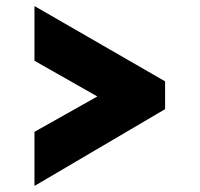

<svg xmlns="http://www.w3.org/2000/svg" viewBox="-20 -678 660 635"><path d="M94 -63V-242L302 -359L94 -477V-658L526 -409V-317Z"/></svg>

Font: Onest Black
Style: Regular
Weight: 900
Designer: Dmitri Voloshin, Andrey Kudryavtsev
Foundry: Dmitri Voloshin, Andrey Kudryavtsev
Version: Version 1.000;gftools[0.9.33]